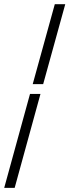

<svg xmlns="http://www.w3.org/2000/svg" viewBox="-37 -712 332 918"><path d="M-16.9 186.3 106.5 -262.9H156.5L33.1 186.3ZM119.4 -309.7 225 -691.9H275L169.4 -309.7Z"/></svg>

Font: Playfair 9pt
Style: Italic
Weight: 400
Italic angle: -15.6°
Designer: Claus Eggers Sørensen
Foundry: Claus Eggers Sørensen
Version: Version 2.001;gftools[0.9.30]